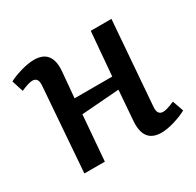

<svg xmlns="http://www.w3.org/2000/svg" viewBox="-122 -661 830 812"><g transform="rotate(-30 292.5 -254.5)"><path d="M381 -235 197 -221 179 0H79L110 -412Q113 -450 84 -450Q67 -450 28 -433L10 -489Q31 -501 68.5 -512Q106 -523 134 -523Q222 -523 213 -420Q210 -389 207.5 -358Q205 -327 202 -296H386L404 -509H505L473 -97Q470 -59 499 -59Q516 -59 555 -76L574 -22Q549 -8 512.5 3Q476 14 449 14Q361 14 370 -91Z"/></g></svg>

Font: Literata 12pt Medium
Style: Italic
Weight: 500
Italic angle: -2°
Designer: Latin by Veronika Burian and Jose Scaglione. Greek by Irene Vlachou. Cyrillic by Vera Evstafieva
Foundry: TypeTogether
Version: Version 3.002